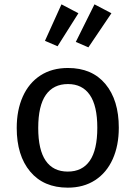

<svg xmlns="http://www.w3.org/2000/svg" viewBox="-20 -852 624 884"><path d="M293 -539Q404 -539 465.5 -465Q527 -391 527 -264Q527 -182 499 -119.5Q471 -57 418 -22.5Q365 12 292 12Q181 12 119 -62Q57 -136 57 -263Q57 -345 85 -407.5Q113 -470 166 -504.5Q219 -539 293 -539ZM293 -465Q226 -465 191 -415Q156 -365 156 -263Q156 -162 190.5 -112Q225 -62 292 -62Q359 -62 393.5 -112Q428 -162 428 -264Q428 -365 393.5 -415Q359 -465 293 -465ZM415 -832 493 -791 387 -634 329 -659ZM263 -832 341 -791 245 -639 187 -664Z"/></svg>

Font: Firava
Style: Regular
Weight: 400
Designer: Carrois Corporate & Edenspiekermann AG
Foundry: Greg Finn Gibson
Version: Version 5.000